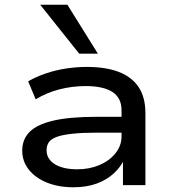

<svg xmlns="http://www.w3.org/2000/svg" viewBox="-20 -783 733 812"><path d="M290 9Q227 9 178 -11Q129 -31 101.5 -66Q74 -101 74 -146Q74 -193 104.5 -224.5Q135 -256 204 -272.5Q273 -289 389 -289H511V-222H393Q329 -222 287 -217.5Q245 -213 221 -204.5Q197 -196 187 -182Q177 -168 177 -148Q177 -110 212 -88.5Q247 -67 307 -67Q358 -67 400.5 -85Q443 -103 468.5 -135Q494 -167 494 -206V-317Q494 -369 455.5 -394Q417 -419 342 -419Q285 -419 231 -405Q177 -391 131 -363L99 -439Q132 -458 172.5 -472Q213 -486 258 -493Q303 -500 347 -500Q427 -500 482 -479Q537 -458 566 -415Q595 -372 595 -304V0H500V-111L507 -112Q491 -77 461 -49.5Q431 -22 388.5 -6.5Q346 9 290 9ZM315 -556 150 -763H265L394 -556Z"/></svg>

Font: Nunito Sans 10pt Expanded Medium
Style: Regular
Weight: 500
Width: 7
Designer: Vernon Adams
Foundry: Vernon Adams
Version: Version 3.101;gftools[0.9.27]